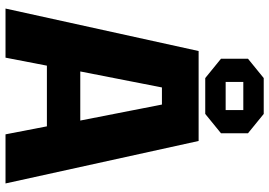

<svg xmlns="http://www.w3.org/2000/svg" viewBox="-160 -816 976 696"><g transform="rotate(90 328.0 -468.0)"><path d="M11 0 165 -700H491L645 0H467L438 -150H218L189 0ZM239 -271H417L359 -567H297ZM193 -781V-879L263 -936H393L463 -879V-781L393 -724H263ZM277 -798H379V-862H277Z"/></g></svg>

Font: Tektur
Style: Bold
Weight: 700
Designer: Adam Jagosz
Foundry: Adam Jagosz
Version: Version 1.005;gftools[0.9.30]